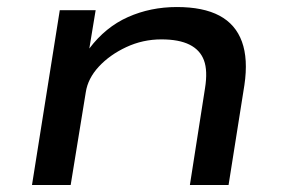

<svg xmlns="http://www.w3.org/2000/svg" viewBox="-20 -526 817 546"><path d="M71 0 150 -497H252L234 -388Q280 -449 344 -477.5Q408 -506 483 -506Q558 -506 604 -481.5Q650 -457 668 -407.5Q686 -358 675 -284L630 0H520L563 -275Q571 -325 560 -354.5Q549 -384 519 -399Q489 -414 439 -414Q386 -414 339 -392Q292 -370 261 -336.5Q230 -303 224 -264L181 0Z"/></svg>

Font: Nunito Sans 7pt Expanded Medium
Style: Italic
Weight: 500
Width: 7
Italic angle: -9°
Designer: Vernon Adams
Foundry: Vernon Adams
Version: Version 3.101;gftools[0.9.27]